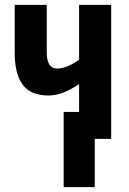

<svg xmlns="http://www.w3.org/2000/svg" viewBox="-20 -567 527 784"><path d="M434 -547V0H367V197H240V-110H303V-224Q270 -201 238.5 -189Q207 -177 177 -177Q107 -177 73.5 -220Q40 -263 40 -353V-547H171V-352Q171 -319 182 -303Q193 -287 213 -287Q233 -287 256 -296.5Q279 -306 303 -323V-547Z"/></svg>

Font: Noto Sans Display ExtraCondensed
Style: Bold
Weight: 700
Width: 2
Designer: Monotype Design Team
Foundry: Monotype Imaging Inc.
Version: Version 2.003